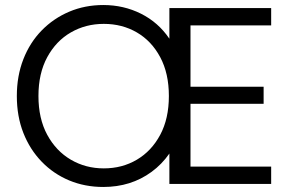

<svg xmlns="http://www.w3.org/2000/svg" viewBox="-20 -732 1157 764"><path d="M391 12Q318 12 255.5 -14Q193 -40 146 -88.5Q99 -137 73 -203Q47 -269 47 -350Q47 -430 73 -496.5Q99 -563 146 -611Q193 -659 255.5 -685.5Q318 -712 391 -712Q472 -712 541 -677.5Q610 -643 654 -578V-700H1059V-631H738V-387H1029V-319H738V-69H1059V0H654V-121Q624 -78 583 -48Q542 -18 494 -3Q446 12 391 12ZM393 -62Q466 -62 524.5 -96.5Q583 -131 617.5 -195.5Q652 -260 652 -350Q652 -440 617.5 -504.5Q583 -569 524.5 -603Q466 -637 393 -637Q321 -637 262 -603Q203 -569 168 -504.5Q133 -440 133 -350Q133 -260 168 -195.5Q203 -131 262 -96.5Q321 -62 393 -62Z"/></svg>

Font: DM Sans 20pt
Style: Regular
Weight: 400
Version: Version 4.004;gftools[0.9.30]